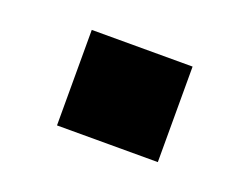

<svg xmlns="http://www.w3.org/2000/svg" viewBox="-46 -260 442 340"><g transform="rotate(20 175.0 -90.0)"><path d="M80 0H270V-180H80Z"/></g></svg>

Font: Kumar One
Style: Regular
Weight: 400
Designer: Parimal Parmar
Foundry: Indian Type Foundry
Version: Version 1.000;PS 1.000;hotconv 1.0.88;makeotf.lib2.5.647800